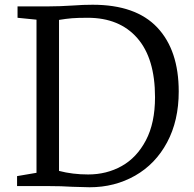

<svg xmlns="http://www.w3.org/2000/svg" viewBox="-20 -785 818 810"><path d="M134 -56V-702L54 -710V-758H182Q232 -758 292 -762Q330 -765 371 -765Q553 -765 643.5 -669Q734 -573 734 -399Q734 -276 685 -184.5Q636 -93 550 -44Q464 5 358 5Q337 5 285 3Q240 0 184 0H52V-42ZM352 -49Q430 -49 493.5 -84.5Q557 -120 595.5 -193Q634 -266 634 -375Q634 -539 559 -624.5Q484 -710 350 -710Q308 -710 283.5 -708Q259 -706 229 -701V-64Q286 -49 352 -49Z"/></svg>

Font: Martel DemiBold
Style: Regular
Weight: 600
Designer: Dan Reynolds
Foundry: Dan Reynolds
Version: Version 1.001; ttfautohint (v1.1) -l 5 -r 5 -G 72 -x 0 -D la